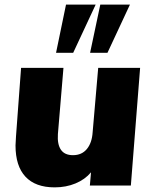

<svg xmlns="http://www.w3.org/2000/svg" viewBox="-20 -801 659 829"><path d="M585 -508 545 0H368L373 -57Q347 -26 306 -9Q265 8 216 8Q133 8 90 -38Q47 -84 47 -173Q47 -185 49 -211L71 -508H254L230 -222Q227 -178 243 -154.5Q259 -131 295 -131Q333 -131 355 -157.5Q377 -184 380 -230L404 -508ZM222 -573 265 -781H393L296 -573ZM369 -573 413 -781H541L444 -573Z"/></svg>

Font: Muli Black
Style: Italic
Weight: 900
Italic angle: -4.541°
Designer: Vernon Adams
Foundry: Vernon Adams
Version: Version 2.001